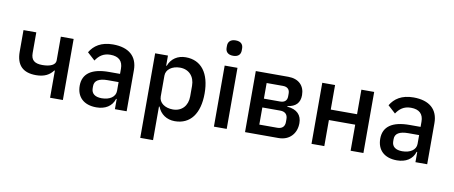

<svg xmlns="http://www.w3.org/2000/svg" viewBox="-77 -1077 3807 1610"><g transform="rotate(10 1826.0 -272.0)"><path d="M368 -231H363C334 -192 291 -166 218 -166C107 -166 50 -221 50 -337V-520H159V-344C159 -285 188 -259 256 -259C324 -259 368 -280 368 -317V-520H477V0H368Z M811 -532C710 -532 650 -490 615 -431L680 -372C707 -413 743 -443 804 -443C877 -443 911 -407 911 -343V-299H817C672 -299 595 -247 595 -143C595 -48 655 12 763 12C839 12 895 -22 915 -87H920V0H1020V-350C1020 -467 946 -532 811 -532ZM911 -154C911 -103 862 -71 794 -71C739 -71 706 -94 706 -141V-159C706 -206 744 -229 819 -229H911V-154Z M1171 -520H1280V-434H1285C1308 -497 1362 -532 1431 -532C1563 -532 1638 -432 1638 -260C1638 -88 1563 12 1431 12C1362 12 1308 -25 1285 -86H1280V200H1171ZM1398 -82C1474 -82 1523 -135 1523 -215V-305C1523 -385 1474 -438 1398 -438C1331 -438 1280 -402 1280 -349V-171C1280 -118 1331 -82 1398 -82Z M1818 -613C1773 -613 1753 -637 1753 -670V-687C1753 -720 1773 -744 1818 -744C1863 -744 1882 -720 1882 -687V-670C1882 -637 1863 -613 1818 -613ZM1763 -520H1872V0H1763Z M2028 -520H2305C2394 -520 2445 -468 2445 -388C2445 -323 2410 -286 2340 -277V-272C2424 -265 2464 -221 2464 -153C2464 -109 2450 -71 2424 -44C2398 -16 2360 0 2313 0H2028ZM2288 -83C2327 -83 2351 -103 2351 -142V-169C2351 -208 2327 -229 2288 -229H2135V-83ZM2274 -304C2311 -304 2332 -323 2332 -358V-383C2332 -418 2311 -437 2274 -437H2135V-304Z M2594 -520H2703V-311H2927V-520H3036V0H2927V-222H2703V0H2594Z M3370 -532C3269 -532 3209 -490 3174 -431L3239 -372C3266 -413 3302 -443 3363 -443C3436 -443 3470 -407 3470 -343V-299H3376C3231 -299 3154 -247 3154 -143C3154 -48 3214 12 3322 12C3398 12 3454 -22 3474 -87H3479V0H3579V-350C3579 -467 3505 -532 3370 -532ZM3470 -154C3470 -103 3421 -71 3353 -71C3298 -71 3265 -94 3265 -141V-159C3265 -206 3303 -229 3378 -229H3470V-154Z"/></g></svg>

Font: Plexus Sans Medium
Style: Regular
Weight: 500
Version: Version 2.001;PS 002.001;hotconv 1.0.70;makeotf.lib2.5.58329